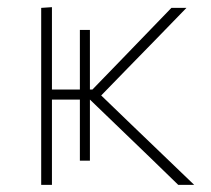

<svg xmlns="http://www.w3.org/2000/svg" viewBox="-20 -516 589 536"><path d="M95 0V-494L125 -496V-266H203V-432.5H231V-266H238L316 -346.5Q351.5 -383 387.5 -420.5Q423 -457.5 458.5 -494H500.5Q459 -451.5 417.5 -408.5Q375.5 -365.5 334.5 -323.5L262.5 -249.5L345.5 -169.5Q389 -128 433.5 -85Q478 -42 522 0H477.5Q440 -36.5 401.8 -73.5Q363.5 -110.5 325.5 -147L231 -238V-67.5H203V-238H125V0Z"/></svg>

Font: Heraclito Thin
Style: Regular
Weight: 100
Designer: Kostas Bartsokas (font) & Cristiano Sobral (main changes)
Foundry: Kostas Bartsokas (font) & Cristiano Sobral (main changes)
Version: Version 1.00;July 8, 2020;FontCreator 13.0.0.2655 64-bit